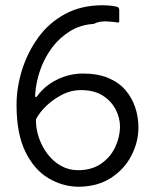

<svg xmlns="http://www.w3.org/2000/svg" viewBox="-20 -699 586 731"><path d="M277 12Q218 11 164.5 -20.5Q111 -52 77 -120.5Q43 -189 43 -300Q43 -366 64 -433Q85 -500 125.5 -556Q166 -612 227.5 -645.5Q289 -679 371 -679Q379 -679 394.5 -678Q410 -677 422 -674Q426 -674 430 -671Q434 -668 434 -660Q434 -651 434 -641Q434 -631 434 -621Q434 -615 432 -613.5Q430 -612 424 -614Q418 -615 408 -616Q398 -617 385.5 -617.5Q373 -618 360.5 -616Q348 -614 337 -608Q287 -605 247 -580.5Q207 -556 178.5 -518Q150 -480 133.5 -433.5Q117 -387 114 -340Q113 -332 115.5 -329.5Q118 -327 124 -336Q151 -373 197.5 -396Q244 -419 296 -419Q352 -419 392.5 -402Q433 -385 458 -355.5Q483 -326 495 -289.5Q507 -253 507 -214Q507 -158 480 -106Q453 -54 401.5 -21Q350 12 277 12ZM277 -51Q329 -51 364.5 -75.5Q400 -100 418 -137.5Q436 -175 437 -215Q437 -251 420 -283Q403 -315 370.5 -335.5Q338 -356 287 -356Q251 -356 217.5 -339Q184 -322 157.5 -297Q131 -272 117 -245Q116 -210 128 -175Q140 -140 161.5 -112Q183 -84 212.5 -67.5Q242 -51 277 -51Z"/></svg>

Font: Glory Thin
Style: Regular
Weight: 400
Version: Version 1.011